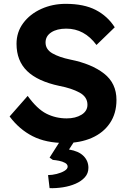

<svg xmlns="http://www.w3.org/2000/svg" viewBox="-20 -734 671 999"><path d="M318 10Q219 10 149.5 -25.5Q80 -61 30 -128L124 -235Q173 -167 221.5 -142.5Q270 -118 327 -118Q373 -118 404 -137Q435 -156 435 -189Q435 -230 393.5 -252.5Q352 -275 289 -287Q176 -311 121 -364.5Q66 -418 66 -506Q66 -567 101 -614Q136 -661 194.5 -687.5Q253 -714 322 -714Q417 -714 478.5 -682Q540 -650 577 -592L482 -500Q419 -585 325 -585Q276 -585 246.5 -565.5Q217 -546 217 -513Q217 -477 252.5 -456.5Q288 -436 346 -424Q456 -402 521 -351.5Q586 -301 586 -214Q586 -144 552 -93.5Q518 -43 457.5 -16.5Q397 10 318 10ZM238 245 230 177Q251 177 275 171Q299 165 315.5 155Q332 145 332 133Q332 121 318.5 113.5Q305 106 287 102.5Q269 99 255 98L238 86L308 -24H383L339 44Q389 52 414.5 77.5Q440 103 440 139Q440 168 421.5 188.5Q403 209 373 222Q343 235 307.5 240.5Q272 246 238 245Z"/></svg>

Font: Lexend Deca SemiBold
Style: Regular
Weight: 600
Designer: Bonnie Shaver-Troup, Thomas Jockin
Foundry: Lexend
Version: Version 1.008; ttfautohint (v1.8.4.7-5d5b)